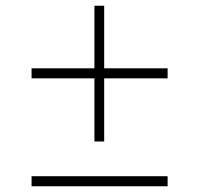

<svg xmlns="http://www.w3.org/2000/svg" viewBox="-20 -704 694 669"><path d="M343 -466H564V-431H343V-211H309V-431H90V-466H309V-684H343ZM564 -90V-55H90V-90Z"/></svg>

Font: SUIT Variable
Style: Regular
Weight: 400
Designer: Sunn Youn; Korean Glyphs from Source Han Sans (Sandoll Communications; Soo-young Jang, Joo-yeon Kang)
Foundry: Sunn
Version: Version 1.150;FEAKit 1.0